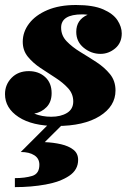

<svg xmlns="http://www.w3.org/2000/svg" viewBox="-20 -494 527 768"><path d="M137.5 165Q137.5 140 117.2 127Q97 114 63 114L183 -6H240L159 74.5Q194 76 224.2 83Q254.5 90 273.5 104.8Q292.5 119.5 292.5 145.5Q292.5 185.5 256.5 209.5Q220.5 233.5 162.8 244Q105 254.5 39.5 254.5V218.5Q79.5 218.5 108.5 209.8Q137.5 201 137.5 165ZM442 -132Q442 -69 378.8 -29.5Q315.5 10 205.5 10Q109 10 54.5 -25.8Q0 -61.5 0 -117.5Q0 -155.5 26.2 -182.5Q52.5 -209.5 95 -209.5Q134.5 -209.5 160.5 -186Q186.5 -162.5 186.5 -121.5Q186.5 -86.5 166.5 -65.8Q146.5 -45 117 -39.5Q148 -27 185 -27Q223 -27 248 -42.2Q273 -57.5 273 -88Q273 -118.5 252.5 -141Q232 -163.5 202 -182.8Q172 -202 142 -222Q112 -242 91.5 -267Q71 -292 71 -327Q71 -366.5 96.5 -400Q122 -433.5 169.8 -453.8Q217.5 -474 284 -474Q353 -474 393 -456.5Q433 -439 450 -412.8Q467 -386.5 467 -360.5Q467 -322.5 440.8 -300.5Q414.5 -278.5 382 -278.5Q345 -278.5 315 -302.8Q285 -327 285 -366.5Q285 -415 330.5 -435Q320 -436.5 309 -436.5Q224.5 -436.5 224.5 -383.5Q224.5 -352 246.5 -329Q268.5 -306 301 -286.2Q333.5 -266.5 365.8 -245.5Q398 -224.5 420 -197.5Q442 -170.5 442 -132Z"/></svg>

Font: Bodoni* 06pt Fatface
Style: Italic
Weight: 900
Italic angle: -13°
Version: Version 2.3